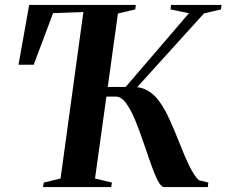

<svg xmlns="http://www.w3.org/2000/svg" viewBox="-20 -763 924 783"><path d="M155.5 0 158.5 -18.5 227 -35 320 -714 196.5 -709.5 117.5 -499H55.5L99 -743H534L531.5 -724.5L461 -708L367.5 -35L436.5 -18.5L433.5 0ZM650.5 0Q637 0 623.5 -26.5Q610 -53 595 -95.2Q580 -137.5 564.2 -184.5Q548.5 -231.5 531 -273.8Q513.5 -316 494 -342.5Q474.5 -369 452.5 -369H355L359.5 -408.5H492.5L750.5 -709L675.5 -724.5L677.5 -743H883.5L881 -724.5L812 -708.5L506 -370.5L508.5 -408Q548 -411 576.8 -396.5Q605.5 -382 628.2 -351.5Q651 -321 672 -274.5Q693 -228 717 -167.5Q724 -149 732.8 -128.5Q741.5 -108 751 -88.5Q760.5 -69 770.8 -53Q781 -37 791.5 -28L829.5 -18.5L827.5 0Z"/></svg>

Font: Merriweather 144pt SemiBold
Style: Italic
Weight: 600
Italic angle: -7.8°
Version: Version 2.101